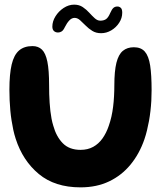

<svg xmlns="http://www.w3.org/2000/svg" viewBox="-20 -788 724 827"><path d="M326.5 19Q216.5 19 147.2 -38.5Q78 -96 47.5 -190.5Q41.5 -209 37.2 -228.8Q33 -248.5 29.8 -269.2Q26.5 -290 24.5 -311.8Q22.5 -333.5 21.5 -356Q20.5 -378.5 20.5 -401.5Q20.5 -468.5 30.2 -510Q40 -551.5 62 -570.5Q84 -589.5 120 -589.5Q145 -589.5 160.8 -574.2Q176.5 -559 184 -522.5Q191.5 -486 191.5 -421Q191.5 -401.5 192 -382.5Q192.5 -363.5 193.8 -345.2Q195 -327 197 -309.8Q199 -292.5 202 -276.8Q205 -261 209.5 -246.5Q222.5 -199.5 250.5 -171Q278.5 -142.5 327 -142.5Q358 -142.5 381.5 -155.5Q405 -168.5 421.5 -191.8Q438 -215 448.5 -246Q455 -264.5 459.8 -285.2Q464.5 -306 467.2 -328.2Q470 -350.5 471.2 -373.8Q472.5 -397 472.5 -420Q472.5 -482 481.5 -517.8Q490.5 -553.5 509.2 -569Q528 -584.5 556.5 -584.5Q587.5 -584.5 604 -565.5Q620.5 -546.5 626.8 -505.8Q633 -465 633 -399.5Q633 -376.5 631.8 -354Q630.5 -331.5 628 -309.8Q625.5 -288 621.8 -267.2Q618 -246.5 613.2 -226.8Q608.5 -207 602 -188Q580.5 -125.5 542.2 -79Q504 -32.5 450.2 -6.8Q396.5 19 326.5 19ZM230 -648Q219.5 -648 212.5 -654.2Q205.5 -660.5 205.5 -673.5Q205.5 -696 219 -717.8Q232.5 -739.5 254.2 -753.8Q276 -768 299.5 -768Q321 -768 336.5 -757.5Q352 -747 364.2 -733.5Q376.5 -720 388 -709.5Q399.5 -699 412 -699Q427.5 -699 437 -705.8Q446.5 -712.5 455 -732.5Q462 -748.5 468.8 -754.2Q475.5 -760 486 -760Q493.5 -760 500 -754.5Q506.5 -749 506.5 -733.5Q506.5 -710 493.2 -689.8Q480 -669.5 459.2 -657.2Q438.5 -645 415.5 -645Q393.5 -645 377.5 -655Q361.5 -665 348.8 -678Q336 -691 324.8 -701Q313.5 -711 301.5 -711Q289 -711 278.8 -700.2Q268.5 -689.5 259.5 -671.5Q253 -657.5 245.8 -652.8Q238.5 -648 230 -648Z"/></svg>

Font: Gluten Medium
Style: Regular
Weight: 500
Designer: Tyler Finck
Foundry: Etcetera Type Company
Version: Version 1.300